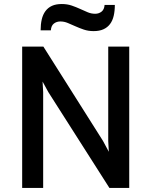

<svg xmlns="http://www.w3.org/2000/svg" viewBox="-20 -931 750 951"><path d="M522 0 219.2 -475.1 190.9 -526.9 193.8 -475.1V0H89.8V-700.2H194.8L490.2 -232.9L519 -179.2L516.1 -231.9V-700.2H620.1V0ZM443.8 -776.9Q417.5 -776.9 395.3 -784.4Q373 -792 353.5 -800.8Q334 -809.6 315.9 -817.1Q297.9 -824.7 278.8 -824.7Q260.3 -824.7 246.8 -814.2Q233.4 -803.7 231.9 -780.8H181.2Q181.2 -810.5 186.8 -834.7Q192.4 -858.9 205.1 -876Q217.8 -893.1 237.5 -902.1Q257.3 -911.1 286.1 -911.1Q312.5 -911.1 334.7 -903.6Q356.9 -896 376.5 -887Q396 -877.9 414.1 -870.4Q432.1 -862.8 451.2 -862.8Q469.7 -862.8 483.2 -873.5Q496.6 -884.3 498 -906.7H548.8Q548.8 -877 543.2 -852.8Q537.6 -828.6 524.9 -811.8Q512.2 -794.9 492.2 -785.9Q472.2 -776.9 443.8 -776.9Z"/></svg>

Font: Overpass
Style: Regular
Weight: 400
Designer: Delve Withrington
Foundry: Delve Fonts
Version: Version 1.001